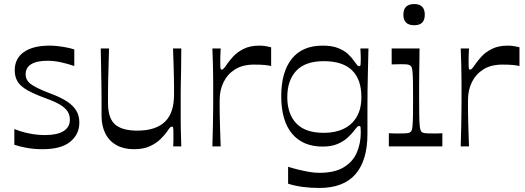

<svg xmlns="http://www.w3.org/2000/svg" viewBox="-20 -725 2601 951"><path d="M51 -8V-86Q85 -72 124.5 -64Q164 -56 203 -56Q263 -56 294.5 -75.5Q326 -95 326 -132Q326 -156 314.5 -173.5Q303 -191 277.5 -206.5Q252 -222 207 -238Q150 -259 116 -278Q82 -297 67.5 -320.5Q53 -344 53 -377Q53 -435 98 -467Q143 -499 226 -499Q245 -499 266.5 -496.5Q288 -494 309 -490Q330 -486 348 -480V-398Q316 -409 282 -416.5Q248 -424 216 -424Q162 -424 134.5 -407Q107 -390 107 -357Q107 -328 132 -309Q157 -290 224 -264Q277 -245 309.5 -224Q342 -203 357.5 -177.5Q373 -152 373 -118Q373 -60 328 -23Q283 14 191 14Q149 14 113 7.5Q77 1 51 -8Z M643 14Q593 14 557 -6Q521 -26 502 -63.5Q483 -101 483 -151Q483 -196 483 -229.5Q483 -263 482.5 -291Q482 -319 481.5 -346.5Q481 -374 480.5 -407Q480 -440 479 -485H520Q519 -441 518 -410Q517 -379 516.5 -355.5Q516 -332 515.5 -311.5Q515 -291 515 -268Q515 -245 515 -215Q515 -173 525.5 -145.5Q536 -118 555.5 -104Q575 -90 601.5 -84Q628 -78 659 -78Q708 -78 743 -90Q778 -102 800 -125Q822 -148 832 -181Q842 -214 842 -256Q842 -278 842 -296.5Q842 -315 841.5 -338Q841 -361 840 -396Q839 -431 837 -485H878Q878 -423 877 -379Q876 -335 875.5 -305Q875 -275 875 -253.5Q875 -232 875 -214.5Q875 -197 875 -179Q875 -153 875 -132Q875 -111 875.5 -91Q876 -71 876.5 -49Q877 -27 878 0H838Q839 -18 839 -31.5Q839 -45 839 -55Q839 -81 838 -89.5Q837 -98 832 -98Q827 -98 822 -93Q817 -88 806 -71Q795 -56 775 -36Q755 -16 723 -1Q691 14 643 14Z M1032 0Q1034 -60 1034.5 -99.5Q1035 -139 1035.5 -166.5Q1036 -194 1036 -216Q1036 -238 1036 -263Q1036 -287 1036 -309Q1036 -331 1035.5 -355Q1035 -379 1034.5 -410Q1034 -441 1032 -485H1073Q1072 -469 1071.5 -451Q1071 -433 1071 -422Q1071 -396 1072 -388Q1073 -380 1078 -380Q1083 -380 1089 -386.5Q1095 -393 1107 -411Q1117 -425 1136 -446Q1155 -467 1187 -483Q1219 -499 1265 -499Q1281 -499 1296.5 -496.5Q1312 -494 1323 -491V-398Q1310 -401 1291.5 -403Q1273 -405 1238 -405Q1182 -405 1144.5 -381.5Q1107 -358 1087.5 -318.5Q1068 -279 1068 -230Q1068 -208 1068 -189.5Q1068 -171 1068.5 -148Q1069 -125 1070 -90Q1071 -55 1073 0Z M1561 206Q1520 206 1481 201Q1442 196 1407 185V101Q1432 109 1459 115.5Q1486 122 1512 126.5Q1538 131 1562 131Q1637 131 1682 104Q1727 77 1747 31.5Q1767 -14 1767 -70Q1767 -87 1766 -94Q1765 -101 1759 -101Q1754 -101 1748.5 -95.5Q1743 -90 1731 -74Q1720 -60 1701 -42.5Q1682 -25 1652 -12Q1622 1 1578 1Q1480 1 1426.5 -63Q1373 -127 1373 -249Q1373 -368 1425 -433.5Q1477 -499 1578 -499Q1624 -499 1654.5 -487Q1685 -475 1703.5 -457.5Q1722 -440 1733 -424Q1744 -408 1749 -402.5Q1754 -397 1759 -397Q1765 -397 1766 -404.5Q1767 -412 1767 -432Q1767 -441 1766.5 -455.5Q1766 -470 1765 -485H1805Q1804 -435 1802.5 -381Q1801 -327 1800.5 -277.5Q1800 -228 1800 -191Q1800 -164 1800 -145.5Q1800 -127 1800 -108.5Q1800 -90 1800 -62Q1800 69 1741 137.5Q1682 206 1561 206ZM1584 -67Q1640 -67 1682 -87Q1724 -107 1747 -146.5Q1770 -186 1770 -244Q1770 -332 1723.5 -377Q1677 -422 1584 -422Q1492 -422 1447.5 -374.5Q1403 -327 1403 -244Q1403 -161 1447.5 -114Q1492 -67 1584 -67Z M1906 0V-65Q1921 -64 1934 -64Q1947 -64 1959 -64Q1987 -64 1998 -65.5Q2009 -67 2013 -71Q2018 -75 2020 -81.5Q2022 -88 2023.5 -105Q2025 -122 2025.5 -153Q2026 -184 2026 -236Q2026 -287 2025.5 -318Q2025 -349 2023.5 -365.5Q2022 -382 2020 -389Q2018 -396 2013 -399Q2009 -404 1999 -405.5Q1989 -407 1964 -407Q1954 -407 1943.5 -406.5Q1933 -406 1920 -406V-485H2058Q2058 -463 2057.5 -431Q2057 -399 2056.5 -365Q2056 -331 2056 -301Q2056 -271 2056 -251Q2056 -193 2056.5 -159Q2057 -125 2058.5 -107Q2060 -89 2062.5 -82Q2065 -75 2069 -71Q2074 -67 2084.5 -65.5Q2095 -64 2124 -64Q2134 -64 2145.5 -64Q2157 -64 2171 -65V0ZM2032 -600Q1978 -600 1978 -652Q1978 -705 2032 -705Q2084 -705 2084 -652Q2084 -600 2032 -600Z M2262 0Q2264 -60 2264.5 -99.5Q2265 -139 2265.5 -166.5Q2266 -194 2266 -216Q2266 -238 2266 -263Q2266 -287 2266 -309Q2266 -331 2265.5 -355Q2265 -379 2264.5 -410Q2264 -441 2262 -485H2303Q2302 -469 2301.5 -451Q2301 -433 2301 -422Q2301 -396 2302 -388Q2303 -380 2308 -380Q2313 -380 2319 -386.5Q2325 -393 2337 -411Q2347 -425 2366 -446Q2385 -467 2417 -483Q2449 -499 2495 -499Q2511 -499 2526.5 -496.5Q2542 -494 2553 -491V-398Q2540 -401 2521.5 -403Q2503 -405 2468 -405Q2412 -405 2374.5 -381.5Q2337 -358 2317.5 -318.5Q2298 -279 2298 -230Q2298 -208 2298 -189.5Q2298 -171 2298.5 -148Q2299 -125 2300 -90Q2301 -55 2303 0Z"/></svg>

Font: Ojuju Medium
Style: Regular
Weight: 500
Designer: Chisaokwu Joboson, Mirko Velimirovic
Foundry: Udi Foundry
Version: Version 1.000